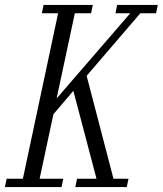

<svg xmlns="http://www.w3.org/2000/svg" viewBox="-69 -760 661 780"><path d="M-49 0 -42 -34H24L167 -706H101L108 -740H308L301 -706H235L161 -360L460 -706H400L407 -740H572L565 -706H501L283 -452L392 -34H453L446 0H237L244 -34H323L229 -391L148 -296L92 -34H188L181 0Z"/></svg>

Font: Xanh Mono
Style: Italic
Weight: 400
Italic angle: -12°
Monospace: yes
Designer: Lam Bao, Duy Dao
Foundry: Yellow Type Foundry
Version: Version 3.101; ttfautohint (v1.8.3)